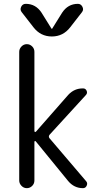

<svg xmlns="http://www.w3.org/2000/svg" viewBox="-20 -980 540 1000"><path d="M80.1 -40V-710Q80.1 -725.6 91.8 -737.8Q103.5 -750 119.6 -750Q135.7 -750 147.5 -738.3Q159.2 -726.6 159.2 -710V-296.9Q159.2 -293.9 162.1 -293Q165 -292 167 -293.9L335 -485.4Q367.2 -520.5 413.1 -519.5Q425.8 -519.5 431.2 -507.3Q436.5 -495.1 427.7 -485.4L238.3 -278.3Q231.4 -269.5 237.3 -260.7L428.7 -36.1Q437.5 -26.4 431.6 -13.2Q425.8 0 412.1 0Q366.2 0 335 -37.1L166 -244.1Q164.1 -246.1 161.6 -245.1Q159.2 -244.1 159.2 -241.2V-40Q159.2 -23.4 147.5 -11.7Q135.7 0 119.6 0Q103.5 0 91.8 -12.2Q80.1 -24.4 80.1 -40ZM154.3 -837.9 92.8 -917Q83 -929.7 90.3 -944.8Q97.7 -960 114.3 -960Q166 -960 196.3 -914.1L248 -831.1Q248 -830.1 250 -830.1Q252 -830.1 252 -831.1L303.7 -914.1Q334 -960 385.7 -960Q401.4 -960 409.2 -944.8Q417 -929.7 407.2 -917L345.7 -837.9Q308.6 -790 250 -790Q191.4 -790 154.3 -837.9Z"/></svg>

Font: Rounded-X Mgen+ 1m regular
Style: Regular
Weight: 400
Designer: [Source Han Sans]
Ryoko NISHIZUKA  (kana & ideographs); Paul D. Hunt (Latin, Greek & Cyrillic); Wenlong ZHANG  (bopomofo
Version: Version 1.059.20150602